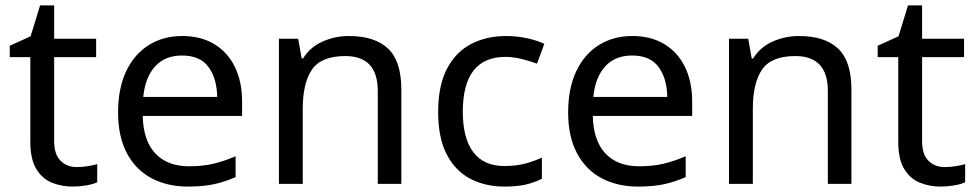

<svg xmlns="http://www.w3.org/2000/svg" viewBox="-20 -679 3606 709"><path d="M264 -62Q284 -62 305 -65.5Q326 -69 339 -73V-6Q325 1 299 5.5Q273 10 249 10Q207 10 171.5 -4.5Q136 -19 114 -55Q92 -91 92 -156V-468H16V-510L93 -545L128 -659H180V-536H335V-468H180V-158Q180 -109 203.5 -85.5Q227 -62 264 -62Z M653 -546Q722 -546 771.5 -516Q821 -486 847.5 -431.5Q874 -377 874 -304V-251H507Q509 -160 553.5 -112.5Q598 -65 678 -65Q729 -65 768.5 -74.5Q808 -84 850 -102V-25Q809 -7 769 1.5Q729 10 674 10Q598 10 539.5 -21Q481 -52 448.5 -113.5Q416 -175 416 -264Q416 -352 445.5 -415Q475 -478 528.5 -512Q582 -546 653 -546ZM652 -474Q589 -474 552.5 -433.5Q516 -393 509 -321H782Q781 -389 750 -431.5Q719 -474 652 -474Z M1268 -546Q1364 -546 1413 -499.5Q1462 -453 1462 -349V0H1375V-343Q1375 -472 1255 -472Q1166 -472 1132 -422Q1098 -372 1098 -278V0H1010V-536H1081L1094 -463H1099Q1125 -505 1171 -525.5Q1217 -546 1268 -546Z M1843 10Q1772 10 1716.5 -19Q1661 -48 1629.5 -109Q1598 -170 1598 -265Q1598 -364 1631 -426Q1664 -488 1720.5 -517Q1777 -546 1849 -546Q1890 -546 1928 -537.5Q1966 -529 1990 -517L1963 -444Q1939 -453 1907 -461Q1875 -469 1847 -469Q1689 -469 1689 -266Q1689 -169 1727.5 -117.5Q1766 -66 1842 -66Q1886 -66 1919.5 -75Q1953 -84 1981 -97V-19Q1954 -5 1921.5 2.5Q1889 10 1843 10Z M2315 -546Q2384 -546 2433.5 -516Q2483 -486 2509.5 -431.5Q2536 -377 2536 -304V-251H2169Q2171 -160 2215.5 -112.5Q2260 -65 2340 -65Q2391 -65 2430.5 -74.5Q2470 -84 2512 -102V-25Q2471 -7 2431 1.5Q2391 10 2336 10Q2260 10 2201.5 -21Q2143 -52 2110.5 -113.5Q2078 -175 2078 -264Q2078 -352 2107.5 -415Q2137 -478 2190.5 -512Q2244 -546 2315 -546ZM2314 -474Q2251 -474 2214.5 -433.5Q2178 -393 2171 -321H2444Q2443 -389 2412 -431.5Q2381 -474 2314 -474Z M2930 -546Q3026 -546 3075 -499.5Q3124 -453 3124 -349V0H3037V-343Q3037 -472 2917 -472Q2828 -472 2794 -422Q2760 -372 2760 -278V0H2672V-536H2743L2756 -463H2761Q2787 -505 2833 -525.5Q2879 -546 2930 -546Z M3469 -62Q3489 -62 3510 -65.5Q3531 -69 3544 -73V-6Q3530 1 3504 5.5Q3478 10 3454 10Q3412 10 3376.5 -4.5Q3341 -19 3319 -55Q3297 -91 3297 -156V-468H3221V-510L3298 -545L3333 -659H3385V-536H3540V-468H3385V-158Q3385 -109 3408.5 -85.5Q3432 -62 3469 -62Z"/></svg>

Font: Noto Sans Kaithi
Style: Regular
Weight: 400
Designer: Monotype Design Team
Foundry: Monotype Imaging Inc.
Version: Version 2.005; ttfautohint (v1.8.4.7-5d5b)